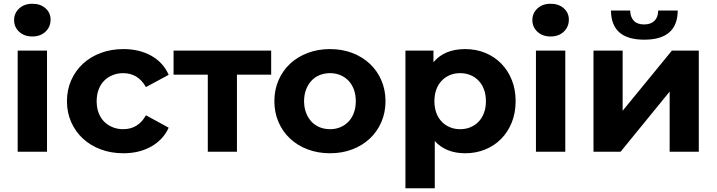

<svg xmlns="http://www.w3.org/2000/svg" viewBox="-20 -807 3811 1021"><path d="M74 -538H230V0H74ZM55 -700Q55 -737 82 -762Q109 -787 152 -787Q195 -787 222 -763Q249 -739 249 -703Q249 -664 222 -638.5Q195 -613 152 -613Q109 -613 82 -638Q55 -663 55 -700Z M336 -269Q336 -329 358.5 -380Q381 -431 421 -468Q461 -505 516 -525.5Q571 -546 636 -546Q721 -546 784.5 -510.5Q848 -475 877 -409L756 -344Q714 -418 635 -418Q605 -418 579 -407.5Q553 -397 534 -378Q515 -359 504.5 -331Q494 -303 494 -269Q494 -234 504.5 -206.5Q515 -179 534 -160Q553 -141 579 -130.5Q605 -120 635 -120Q715 -120 756 -194L877 -128Q848 -64 784.5 -28Q721 8 636 8Q571 8 516 -12.5Q461 -33 421 -70Q381 -107 358.5 -158Q336 -209 336 -269Z M1422 -410H1240V0H1085V-410H903V-538H1422Z M1439 -269Q1439 -329 1461 -380Q1483 -431 1522.5 -468Q1562 -505 1616.5 -525.5Q1671 -546 1735 -546Q1799 -546 1853 -525.5Q1907 -505 1946.5 -468Q1986 -431 2008 -380Q2030 -329 2030 -269Q2030 -209 2008 -158Q1986 -107 1946.5 -70Q1907 -33 1853 -12.5Q1799 8 1735 8Q1671 8 1616.5 -12.5Q1562 -33 1522.5 -70Q1483 -107 1461 -158Q1439 -209 1439 -269ZM1872 -269Q1872 -303 1862 -330.5Q1852 -358 1833.5 -377.5Q1815 -397 1790 -407.5Q1765 -418 1735 -418Q1705 -418 1679.5 -407.5Q1654 -397 1636 -377.5Q1618 -358 1607.5 -330.5Q1597 -303 1597 -269Q1597 -235 1607.5 -207.5Q1618 -180 1636 -160.5Q1654 -141 1679.5 -130.5Q1705 -120 1735 -120Q1765 -120 1790 -130.5Q1815 -141 1833.5 -160.5Q1852 -180 1862 -207.5Q1872 -235 1872 -269Z M2722 -269Q2722 -207 2701.5 -156Q2681 -105 2645 -68.5Q2609 -32 2560 -12Q2511 8 2454 8Q2351 8 2292 -57V194H2136V-538H2285V-476Q2343 -546 2454 -546Q2511 -546 2560 -526Q2609 -506 2645 -469.5Q2681 -433 2701.5 -382Q2722 -331 2722 -269ZM2564 -269Q2564 -303 2554 -330.5Q2544 -358 2525.5 -377.5Q2507 -397 2482 -407.5Q2457 -418 2427 -418Q2397 -418 2372 -407.5Q2347 -397 2328.5 -377.5Q2310 -358 2300 -330.5Q2290 -303 2290 -269Q2290 -235 2300 -207.5Q2310 -180 2328.5 -160.5Q2347 -141 2372 -130.5Q2397 -120 2427 -120Q2457 -120 2482 -130.5Q2507 -141 2525.5 -160.5Q2544 -180 2554 -207.5Q2564 -235 2564 -269Z M2830 -538H2986V0H2830ZM2811 -700Q2811 -737 2838 -762Q2865 -787 2908 -787Q2951 -787 2978 -763Q3005 -739 3005 -703Q3005 -664 2978 -638.5Q2951 -613 2908 -613Q2865 -613 2838 -638Q2811 -663 2811 -700Z M3136 -538H3291V-218L3553 -538H3696V0H3541V-320L3280 0H3136ZM3229 -751H3331Q3332 -716 3350.5 -696.5Q3369 -677 3405 -677Q3441 -677 3460.5 -696.5Q3480 -716 3480 -751H3584Q3583 -596 3406 -596Q3230 -596 3229 -751Z"/></svg>

Font: CMG Sans
Style: Bold
Weight: 700
Designer: Julieta Ulanovsky
Foundry: Julieta Ulanovsky
Version: Version 7.200